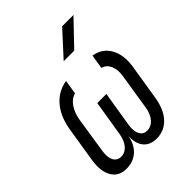

<svg xmlns="http://www.w3.org/2000/svg" viewBox="-221 -909 1043 1043"><g transform="rotate(-45 300.0 -387.5)"><path d="M138 10Q80 10 53.5 -35Q27 -80 39 -157L71 -356Q84 -442 129 -495.5Q174 -549 243 -560L230 -478Q200 -471 177 -439Q154 -407 146 -360L114 -152Q107 -108 120.5 -82.5Q134 -57 165 -57Q195 -57 216.5 -82.5Q238 -108 245 -152L278 -355H348L315 -152Q308 -108 321.5 -82.5Q335 -57 364 -57Q395 -57 417.5 -82.5Q440 -108 447 -152L480 -360Q487 -405 473 -436Q459 -467 429 -474L442 -556Q507 -545 537 -491Q567 -437 554 -356L522 -157Q510 -77 470 -33.5Q430 10 370 10Q320 10 294 -22Q268 -54 272 -108Q260 -51 225 -20.5Q190 10 138 10ZM310 -645 438 -785H525L391 -645Z"/></g></svg>

Font: JetBrains Mono NL Light
Style: Italic
Weight: 300
Italic angle: -9°
Designer: Philipp Nurullin, Konstantin Bulenkov
Foundry: JetBrains
Version: Version 2.304; ttfautohint (v1.8.4.7-5d5b)